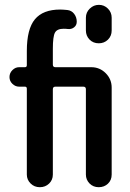

<svg xmlns="http://www.w3.org/2000/svg" viewBox="-20 -780 540 800"><path d="M445.3 -706.1V-653.3Q445.3 -629.9 429.7 -614.7Q414.1 -599.6 391.6 -599.6Q368.2 -599.6 353 -615.2Q337.9 -630.9 337.9 -653.3V-706.1Q337.9 -728.5 354 -744.1Q370.1 -759.8 392.1 -759.8Q414.1 -759.8 429.7 -744.1Q445.3 -728.5 445.3 -706.1ZM59.6 -418.9Q43.9 -418.9 31.7 -430.7Q19.5 -442.4 19.5 -459Q19.5 -475.6 31.7 -487.8Q43.9 -500 59.6 -500H84Q91.8 -500 91.8 -508.8V-567.4Q91.8 -659.2 125.5 -699.7Q159.2 -740.2 230.5 -740.2Q241.2 -740.2 260.7 -738.3Q278.3 -736.3 289.1 -722.2Q299.8 -708 299.8 -689.5Q299.8 -674.8 288.6 -666Q277.3 -657.2 261.7 -659.2Q255.9 -660.2 245.1 -660.2Q217.8 -660.2 209 -644Q200.2 -627.9 200.2 -577.1V-510.7Q200.2 -500 210.9 -500H360.4Q395.5 -500 420.4 -475.1Q445.3 -450.2 445.3 -415V-52.7Q445.3 -29.3 429.7 -14.6Q414.1 0 391.6 0Q368.2 0 353 -15.6Q337.9 -31.2 337.9 -52.7V-408.2Q337.9 -418.9 327.1 -418.9H210.9Q200.2 -418.9 200.2 -408.2V-52.7Q200.2 -30.3 184.6 -15.1Q168.9 0 146 0Q123 0 107.4 -15.6Q91.8 -31.2 91.8 -52.7V-410.2Q91.8 -418.9 84 -418.9Z"/></svg>

Font: Rounded-X Mgen+ 1mn medium
Style: Regular
Weight: 500
Designer: [Source Han Sans]
Ryoko NISHIZUKA  (kana & ideographs); Paul D. Hunt (Latin, Greek & Cyrillic); Wenlong ZHANG  (bopomofo
Version: Version 1.059.20150602